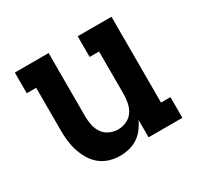

<svg xmlns="http://www.w3.org/2000/svg" viewBox="-119 -662 838 812"><g transform="rotate(-30 300.0 -256.0)"><path d="M252 8Q226 8 201 0.5Q176 -7 156 -23Q136 -39 122.5 -61.5Q109 -84 101 -108.5Q93 -133 90 -158.5Q87 -184 87 -210V-419H41V-520H206V-210Q206 -189 210.5 -167.5Q215 -146 227 -128.5Q239 -111 259 -102Q279 -93 300 -93Q321 -93 341 -102Q361 -111 373 -128.5Q385 -146 389.5 -167.5Q394 -189 394 -210V-419H348V-520H513V-101H559V0H394V-85Q385 -65 371 -46.5Q357 -28 338 -15.5Q319 -3 296.5 2.5Q274 8 252 8Z"/></g></svg>

Font: Iosevka Plex Etoile
Style: Bold
Weight: 700
Designer: Belleve Invis
Foundry: Belleve Invis
Version: Version 25.1.1; ttfautohint (v1.8.4)